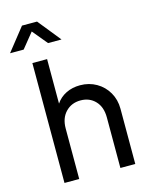

<svg xmlns="http://www.w3.org/2000/svg" viewBox="-186 -1082 909 1171"><g transform="rotate(-15 268.0 -497.0)"><path d="M72 -757H165V-476Q189 -512 228.5 -531.5Q268 -551 317 -551Q374 -551 420 -524.5Q466 -498 492.5 -452Q519 -406 519 -349V0H425V-319Q425 -385 389 -423Q353 -461 296 -461Q239 -461 202 -422.5Q165 -384 165 -319V0H72ZM70 -994H165L281 -850H196L118 -944L42 -850H-44Z"/></g></svg>

Font: Eudoxus Sans Medium
Style: Regular
Weight: 500
Designer: Stijn de Vries
Foundry: tokotype
Version: Version 2.005